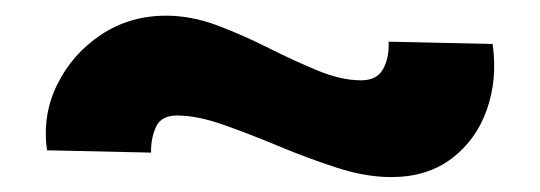

<svg xmlns="http://www.w3.org/2000/svg" viewBox="-20 -426 706 251"><path d="M491.5 -194.5Q458 -194.5 420.2 -206.8Q382.5 -219 344.2 -235Q306 -251 271.8 -263Q237.5 -275 211.5 -275Q190.5 -275 183.8 -259.8Q177 -244.5 177.5 -226.5L41.5 -229.5Q35 -275.5 54.8 -315.5Q74.5 -355.5 112 -380.5Q149.5 -405.5 197 -405.5Q230 -405.5 264 -392.8Q298 -380 331.2 -363.2Q364.5 -346.5 395.2 -333.8Q426 -321 452 -321Q473 -321 481 -336Q489 -351 488 -371.5L624 -368.5Q630.5 -322.5 616.5 -282.8Q602.5 -243 570.5 -218.8Q538.5 -194.5 491.5 -194.5Z"/></svg>

Font: Urbanist ExtraBold
Style: Regular
Weight: 800
Designer: Corey Hu
Foundry: Corey Hu
Version: Version 1.330; ttfautohint (v1.8.4.7-5d5b)